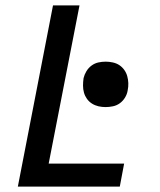

<svg xmlns="http://www.w3.org/2000/svg" viewBox="-20 -690 590 710"><path d="M46 0 176 -670H274L160 -85H439L423 0ZM370 -294Q357 -294 344 -297Q331 -300 320 -307Q309 -314 301.5 -324.5Q294 -335 290.5 -347.5Q287 -360 287 -373.5Q287 -387 289 -401Q292 -414 299.5 -426.5Q307 -439 318.5 -447.5Q330 -456 343.5 -459Q357 -462 371 -462Q384 -462 397.5 -459Q411 -456 421.5 -449Q432 -442 439.5 -431.5Q447 -421 450.5 -408.5Q454 -396 454.5 -382.5Q455 -369 452 -355Q450 -342 442.5 -329.5Q435 -317 423.5 -308.5Q412 -300 398 -297Q384 -294 370 -294Z"/></svg>

Font: Lode Dark
Style: Bold Italic
Weight: 700
Italic angle: -11°
Monospace: yes
Designer: Belleve Invis
Foundry: Belleve Invis
Version: Version 29.2.0; ttfautohint (v1.8.3)